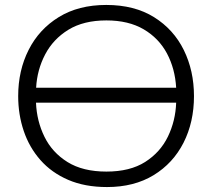

<svg xmlns="http://www.w3.org/2000/svg" viewBox="-20 -746 858 776"><path d="M412.5 10Q323 10 255.8 -19Q188.5 -48 143.5 -99Q98.5 -150 76 -216.5Q53.5 -283 53.5 -357.5Q53.5 -461 95.8 -544.5Q138 -628 217.8 -677Q297.5 -726 409.5 -726Q523.5 -726 602.8 -676.5Q682 -627 723 -543.5Q764 -460 764 -357.5Q764 -252.5 721.8 -169.2Q679.5 -86 600.8 -38Q522 10 412.5 10ZM410 -663.5Q318 -663.5 256.5 -625.8Q195 -588 162.5 -526Q130 -464 126 -391.5H692Q687.5 -468.5 654.8 -530Q622 -591.5 560.8 -627.5Q499.5 -663.5 410 -663.5ZM410 -52.5Q505.5 -52.5 566.8 -91.5Q628 -130.5 658.8 -194.2Q689.5 -258 692 -331H125.5Q128.5 -256.5 159.8 -193Q191 -129.5 253 -91Q315 -52.5 410 -52.5Z"/></svg>

Font: Commissioner Light
Style: Regular
Weight: 300
Designer: Kostas Bartsokas
Foundry: Kostas Bartsokas
Version: Version 1.000; ttfautohint (v1.8.3)